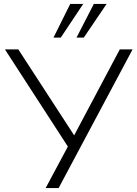

<svg xmlns="http://www.w3.org/2000/svg" viewBox="-20 -956 695 976"><path d="M212 0H278L654 -705H589L357 -268L73 -705H5L325 -211ZM252 -765H289L403 -936H337ZM369 -765H406L522 -936H457Z"/></svg>

Font: Poppy and Pepper Light
Style: Regular
Weight: 300
Designer: Thy Ha
Foundry: Thy Ha
Version: Version 0.001;Glyphs 3.2 (3227)